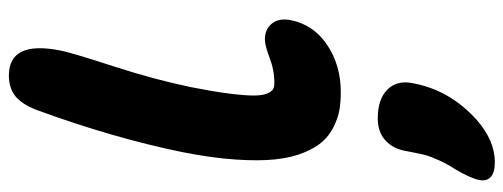

<svg xmlns="http://www.w3.org/2000/svg" viewBox="-382 -372 1169 446"><g transform="rotate(-90 203.0 -148.5)"><path d="M212.9 58.1Q190.9 58.1 172.6 55.2Q154.3 52.2 133.8 42.5Q113.3 32.7 98.6 16.8Q84 1 72.3 -27.1Q60.5 -55.2 56.4 -93Q52.2 -130.9 55.9 -186.3Q59.6 -241.7 73.2 -310.1Q106 -470.7 170.9 -647.9Q184.1 -682.6 203.1 -697.8Q222.2 -712.9 251 -712.9Q333 -712.9 309.1 -592.8Q304.2 -567.4 272.9 -471.2Q241.7 -375 224.1 -290Q213.9 -238.3 209.2 -201.7Q204.6 -165 204.6 -144.8Q204.6 -124.5 209.2 -113.3Q213.9 -102.1 219.5 -99.1Q225.1 -96.2 233.9 -96.2Q263.7 -96.2 292.2 -107.2Q320.8 -118.2 335 -118.2Q358.9 -118.2 371.8 -101.8Q384.8 -85.4 379.9 -59.1Q369.6 -5.4 322.3 26.4Q274.9 58.1 212.9 58.1ZM49.8 416Q25.4 416 14.9 406Q4.4 396 8.8 377.9Q12.7 359.4 33.2 324.2Q45.9 304.7 54.4 285.6Q63 266.6 65.4 257.8Q67.9 249 71.8 229.5Q75.7 210 76.2 207Q81.5 178.7 100.8 161.4Q120.1 144 151.9 144Q196.3 144 218.8 166.7Q241.2 189.5 232.9 227.1Q216.8 312 147.9 374Q99.6 416 49.8 416Z"/></g></svg>

Font: Shantell Sans Irregular Bouncy
Style: Bold Italic
Weight: 700
Italic angle: -11.31°
Designer: Stephen Nixon, Anya Danilova, Shantell Martin
Foundry: Arrow Type
Version: Version 1.006;[9816181b4]